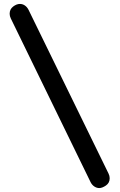

<svg xmlns="http://www.w3.org/2000/svg" viewBox="-20 -821 608 975"><path d="M484 134Q471 134 459 126Q447 118 440 104L35 -727Q32 -733 30.5 -739Q29 -745 29 -751Q29 -774 46.5 -787.5Q64 -801 81 -801Q95 -801 106.5 -793Q118 -785 125 -771L531 60Q537 72 537 84Q537 108 518 121Q499 134 484 134Z"/></svg>

Font: zvoove
Style: Bold
Weight: 700
Designer: Vernon Adams (Nunito) & Andrew Paglinawan (Quicksand)
Foundry: zvoove
Version: Version 3.006